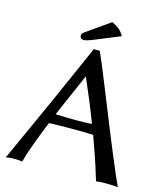

<svg xmlns="http://www.w3.org/2000/svg" viewBox="-136 -1047 995 1161"><g transform="rotate(15 361.5 -466.5)"><path d="M10.7 11.7 186.5 -376 355.5 -757.8H392.6Q412.1 -718.8 491.2 -521.5Q665 -86.9 709 3.9L711.9 10.7Q679.7 6.8 635.7 6.8Q601.6 6.8 579.1 9.8H575.2L547.9 -78.1Q526.4 -144.5 486.3 -255.9Q453.1 -258.8 393.6 -258.8H305.7Q224.6 -257.8 209 -255.9Q133.8 -71.3 113.3 10.7Q97.7 6.8 58.6 6.8Q30.3 6.8 10.7 11.7ZM234.4 -318.4Q300.8 -315.4 361.3 -315.4Q421.9 -315.4 461.9 -318.4Q415 -442.4 351.6 -586.9ZM277.3 -843.8 421.9 -945.3Q455.1 -928.7 470.2 -915Q485.4 -901.4 496.1 -881.8L499 -877.9L330.1 -808.6Q296.9 -795.9 283.2 -795.9Q269.5 -795.9 263.7 -802.2Q257.8 -808.6 257.8 -819.3Q257.8 -830.1 277.3 -843.8Z"/></g></svg>

Font: GenEi LateMin P v2
Style: Medium
Weight: 500
Designer: o_tamon (Modified)
Foundry: o_tamon / Adobe Systems Incorporated / FONT 910 / Philipp H. Poll
Version: Version 2.1;Original Version 1.004